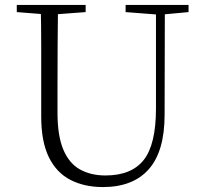

<svg xmlns="http://www.w3.org/2000/svg" viewBox="-20 -743 828 778"><path d="M397 15Q322 15 265.5 -14Q209 -43 178 -106Q147 -169 147 -271V-387Q147 -472 147 -556Q147 -640 145 -723H215Q214 -641 213.5 -557Q213 -473 213 -387V-286Q213 -193 236.5 -137Q260 -81 304 -56.5Q348 -32 407 -32Q513 -32 562.5 -95Q612 -158 612 -303V-723H648L647 -278Q647 -130 583 -57.5Q519 15 397 15ZM48 -694V-723H327V-694L194 -684H175ZM489 -694V-723H744V-694L636 -684H618Z"/></svg>

Font: Noto Serif SC ExtraLight
Style: Regular
Weight: 200
Designer: Ryoko NISHIZUKA 西塚涼子 (kana & ideographs); Frank Grießhammer (Latin, Greek & Cyrillic); Wenlong ZHANG 张文龙 (bopomofo); San
Foundry: Adobe
Version: Version 2.002-H1;hotconv 1.1.0;makeotfexe 2.6.0